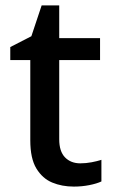

<svg xmlns="http://www.w3.org/2000/svg" viewBox="-20 -680 419 710"><path d="M277 -76Q298 -76 319 -80Q340 -84 355 -89V-9Q338 -1 310.5 4.5Q283 10 253 10Q209 10 173 -5Q137 -20 114.5 -57Q92 -94 92 -161V-458H18V-506L96 -546L134 -660H199V-539H350V-458H199V-165Q199 -120 220.5 -98Q242 -76 277 -76Z"/></svg>

Font: Noto Sans Khmer Medium
Style: Regular
Weight: 500
Version: Version 2.003